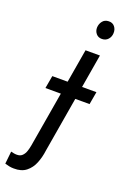

<svg xmlns="http://www.w3.org/2000/svg" viewBox="-225 -779 704 1052"><g transform="rotate(20 127.0 -253.0)"><path d="M150.9 -528.3H234.9L134.8 62.5Q129.9 101.6 116 136.7Q102.1 171.9 74.5 193.8Q46.9 215.8 2 214.8Q-11.2 214.8 -24.2 212.2Q-37.1 209.5 -49.8 205.6L-42 132.8Q-33.7 134.8 -25.4 136.5Q-17.1 138.2 -8.3 138.2Q12.2 138.7 24.2 126.7Q36.1 114.7 41.7 97.4Q47.4 80.1 50.3 63ZM167.5 -667.5Q168.5 -689 181.2 -704.8Q193.8 -720.7 216.3 -721.2Q238.8 -722.2 251.5 -706.5Q264.2 -690.9 263.2 -668.9Q262.7 -647.9 249.5 -632.8Q236.3 -617.7 214.4 -617.2Q192.4 -616.7 179.7 -631.6Q167 -646.5 167.5 -667.5ZM285.6 -333 272.5 -258.8H15.1L28.3 -333Z"/></g></svg>

Font: Roboto Condensed
Style: Italic
Weight: 400
Italic angle: -12°
Designer: Christian Robertson
Foundry: Google
Version: Version 3.0